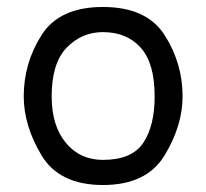

<svg xmlns="http://www.w3.org/2000/svg" viewBox="-20 -518 590 550"><path d="M48 -242Q48 -337 99 -417.5Q150 -498 275 -498Q400 -498 451.5 -417.5Q503 -337 503 -242Q503 -158 451.5 -73Q400 12 275 12Q150 12 99 -73Q48 -158 48 -242ZM128 -242Q128 -158 168.5 -109Q209 -60 275 -60Q358 -60 390.5 -109Q423 -158 423 -242Q423 -337 383 -381.5Q343 -426 275 -426Q214 -426 171 -381.5Q128 -337 128 -242Z"/></svg>

Font: Codetta
Style: Regular
Weight: 400
Italic angle: -11°
Designer: Ulrich Proeller
Foundry: PROSA GmbH
Version: Version 2.00;September 29, 2018;FontCreator 11.5.0.2427 64-b